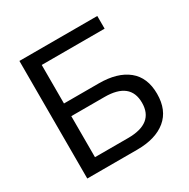

<svg xmlns="http://www.w3.org/2000/svg" viewBox="-159 -851 981 997"><g transform="rotate(-30 331.5 -352.5)"><path d="M85 0V-705H552V-629H175V-398H384Q495 -398 557 -348Q619 -298 619 -200Q619 -102 557 -51Q495 0 384 0ZM175 -76H374Q528 -76 528 -199Q528 -322 374 -322H175Z"/></g></svg>

Font: Nunito Sans Medium
Style: Regular
Weight: 500
Designer: Vernon Adams
Foundry: Vernon Adams
Version: Version 3.101; ttfautohint (v1.8.4.7-5d5b);gftools[0.9.27]